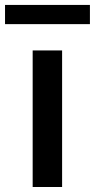

<svg xmlns="http://www.w3.org/2000/svg" viewBox="-62 -747 379 767"><path d="M68.5 0H186.1V-545.5H68.5ZM-41.9 -650.6H297.2V-727.3H-41.9Z"/></svg>

Font: Magic Ui Pro Semi Bold
Style: Regular
Weight: 600
Designer: Stefan Endress, Andreas Faust
Version: Version 1.000;FEAKit 1.0